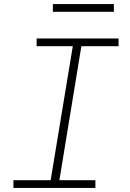

<svg xmlns="http://www.w3.org/2000/svg" viewBox="-20 -924 640 944"><path d="M46 0V-38H229L338 -697H160V-735H563V-697H380L272 -38H449V0ZM540 -866H240V-904H540Z"/></svg>

Font: Iosevka Slab XLtExObl
Style: Regular
Weight: 200
Width: 7
Italic angle: -9°
Monospace: yes
Designer: Belleve Invis
Foundry: Belleve Invis
Version: Version 11.1.1; ttfautohint (v1.8.3)